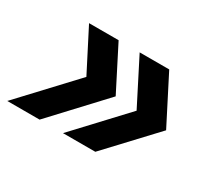

<svg xmlns="http://www.w3.org/2000/svg" viewBox="-91 -656 874 782"><g transform="rotate(30 345.5 -264.5)"><path d="M272 -485 376 -281 155 -44H3L233 -290L133 -485ZM265 -44 479 -273 371 -485H510L623 -264L417 -44Z"/></g></svg>

Font: Nacelle Bold
Style: Italic
Weight: 700
Italic angle: -12°
Designer: Sora Sagano
Foundry: Sora Sagano
Version: Version 1.000;FEAKit 1.0